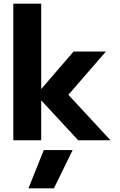

<svg xmlns="http://www.w3.org/2000/svg" viewBox="-20 -759 650 1039"><path d="M52 -739H203V-277L378 -480H553L350 -246L578 0H403L203 -216V0H52ZM217 53H373L272 260H134Z"/></svg>

Font: Prompt SemiBold
Style: Regular
Weight: 600
Designer: Katatrad Team
Foundry: CadsonDemak
Version: Version 1.001